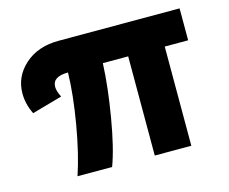

<svg xmlns="http://www.w3.org/2000/svg" viewBox="-81 -650 907 761"><g transform="rotate(-15 372.0 -269.0)"><path d="M155 -365Q155 -348 168 -322L44 -287Q23 -329 23 -373Q23 -442 76.5 -490Q130 -538 216 -538H712V-407H616V0H466V-407H362Q358 -311 337.5 -190Q317 -69 291 0H149Q177 -83 197 -199.5Q217 -316 219 -407Q155 -407 155 -365Z"/></g></svg>

Font: Montreal
Style: Bold
Weight: 700
Designer: Julieta Ulanovsky, usr_local_share
Foundry: Julieta Ulanovsky, usr_local_share
Version: Version 2.001